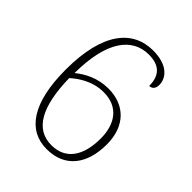

<svg xmlns="http://www.w3.org/2000/svg" viewBox="-206 -842 971 971"><g transform="rotate(45 279.5 -357.0)"><path d="M293 10C426 10 492 -84 492 -222C492 -355 413 -428 298 -428C222 -428 163 -396 121 -362C122 -592 203 -694 321 -694C397 -694 434 -657 434 -583C455 -583 467 -598 467 -623C467 -672 425 -724 322 -724C177 -724 77 -608 77 -343C77 -101 161 10 293 10ZM296 -21C181 -21 124 -125 120 -325C152 -353 211 -398 294 -398C398 -398 449 -326 449 -221C449 -99 399 -21 296 -21Z"/></g></svg>

Font: Noto Serif Lao ExtraLight
Style: Regular
Weight: 200
Designer: Monotype Design Team
Foundry: Monotype Imaging Inc.
Version: Version 2.003